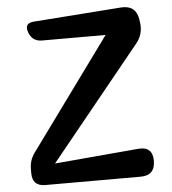

<svg xmlns="http://www.w3.org/2000/svg" viewBox="-55 -835 792 885"><g transform="rotate(-5 341.5 -392.5)"><path d="M119 0Q59 0 59 -60V-79Q59 -120 83 -153L456 -665H162Q116 -665 101 -709Q86 -752 132 -755L539 -785Q607 -789 617 -723L619 -709Q627 -654 592 -612L172 -95L560 -129Q627 -135 627 -68Q627 0 560 0Z"/></g></svg>

Font: MaokenZhuyuanTi
Style: Regular
Weight: 400
Designer: Fontworks Inc & LongZhuTi team: ZERO子、时光羊、荆南、频凡、刘鹏、Little White Dog、帆影Magmeta、奈白不弍、白日月球、ChaoTawei、雨三（排名不分先后）
Version: Version 1.000; 20230222